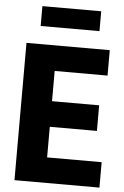

<svg xmlns="http://www.w3.org/2000/svg" viewBox="-62 -988 667 1031"><g transform="rotate(5 271.5 -472.0)"><path d="M124 -944H441V-837H124ZM56 -740H505V-603H220V-440H474V-302H220V-137H514V0H56Z"/></g></svg>

Font: Encode Sans Compressed
Style: ExtraBold
Weight: 800
Designer: Pablo Impallari, Andres Torresi
Foundry: Pablo Impallari, Andres Torresi
Version: Version 1.000; ttfautohint (v1.00) -l 8 -r 50 -G 200 -x 14 -